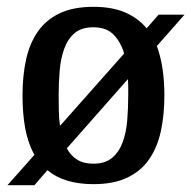

<svg xmlns="http://www.w3.org/2000/svg" viewBox="-20 -530 561 563"><path d="M2 13 81 -76Q62 -110 54 -153.5Q46 -197 46 -250Q46 -308 56.5 -355.5Q67 -403 91 -437.5Q115 -472 155 -491Q195 -510 254 -510Q309 -510 347 -493.5Q385 -477 410 -447L445 -487H521L440 -395Q462 -335 462 -250Q462 -192 451.5 -144.5Q441 -97 417 -62.5Q393 -28 353 -9Q313 10 254 10Q168 10 119 -31L81 13ZM152 -250Q152 -227 152.5 -204.5Q153 -182 156 -161L344 -373Q334 -407 313 -428.5Q292 -450 254 -450Q219 -450 199 -433Q179 -416 168.5 -387.5Q158 -359 155 -323Q152 -287 152 -250ZM254 -50Q288 -50 308.5 -67Q329 -84 339.5 -112.5Q350 -141 353 -176.5Q356 -212 356 -250Q356 -262 356 -274Q356 -286 355 -298L176 -95Q187 -74 206 -62Q225 -50 254 -50Z"/></svg>

Font: HermeneusOne
Style: Regular
Weight: 400
Designer: Rodrigo Fuenzalida, Pablo Impallari
Foundry: Pablo Impallari, Rodrigo Fuenzalida
Version: Version 1.000; ttfautohint (v0.8) -G 200 -r 50